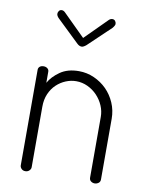

<svg xmlns="http://www.w3.org/2000/svg" viewBox="-83 -791 654 851"><g transform="rotate(10 244.0 -365.5)"><path d="M240 -626 338 -724Q345 -731 354 -731Q362 -731 366.5 -725Q371 -719 371 -712Q371 -705 361 -693L260 -597Q248 -587 240 -587Q229 -587 219 -597L119 -693Q109 -703 109 -712Q109 -719 113.5 -725Q118 -731 126 -731Q134 -731 141 -724ZM115 -22Q115 -14 108 -7Q101 0 90 0Q79 0 72.5 -7Q66 -14 66 -22V-452Q66 -461 72.5 -466.5Q79 -472 90 -472Q100 -472 107 -466.5Q114 -461 114 -452V-402Q130 -431 163.5 -454.5Q197 -478 248 -478Q284 -478 316.5 -463.5Q349 -449 373.5 -424.5Q398 -400 412.5 -366.5Q427 -333 427 -295V-22Q427 -11 419 -5.5Q411 0 402 0Q393 0 385.5 -5.5Q378 -11 378 -22V-295Q378 -321 367.5 -345.5Q357 -370 338.5 -389.5Q320 -409 295.5 -420.5Q271 -432 244 -432Q220 -432 197 -422.5Q174 -413 155.5 -395.5Q137 -378 126 -352.5Q115 -327 115 -295Z"/></g></svg>

Font: AkaAcidDosis
Style: Light
Weight: 300
Designer: Edgar Tolentino, Pablo Impallari, Igino Marini, Aka-Acid
Foundry: Edgar Tolentino, Pablo Impallari, Igino Marini, Aka-Acid
Version: Version 1.007